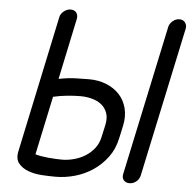

<svg xmlns="http://www.w3.org/2000/svg" viewBox="-52 -777 828 829"><g transform="rotate(5 362.0 -362.5)"><path d="M478 -189Q468 -142 442 -107Q416 -72 380.5 -48Q345 -24 303 -12Q261 0 218 0Q191 0 159 -2Q127 -4 100 -14Q73 -24 57.5 -43.5Q42 -63 50 -98L175 -688Q178 -703 192 -714Q206 -725 221 -725Q238 -725 246 -714Q254 -703 251 -687L195 -422Q235 -430 269 -431Q303 -432 327 -432Q367 -432 401 -418.5Q435 -405 458 -380.5Q481 -356 490 -321Q499 -286 490 -244ZM414 -243Q420 -273 412 -294.5Q404 -316 387 -329.5Q370 -343 346 -349.5Q322 -356 296 -356Q270 -356 239 -353Q208 -350 178 -343L124 -89Q148 -82 181 -79Q214 -76 240 -76Q265 -76 291.5 -83Q318 -90 340.5 -104Q363 -118 379.5 -139Q396 -160 402 -189ZM647 -686Q650 -701 663.5 -712.5Q677 -724 693 -724Q709 -724 717.5 -712.5Q726 -701 723 -686L585 -38Q581 -21 568 -10.5Q555 0 539 0Q523 0 514 -10.5Q505 -21 509 -38Z"/></g></svg>

Font: VDS Compensated
Style: Light Italic
Weight: 300
Italic angle: -12°
Designer: artmaker
Foundry: artmaker
Version: Version 1.000 2012 initial release